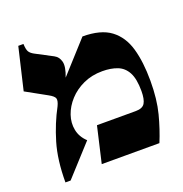

<svg xmlns="http://www.w3.org/2000/svg" viewBox="-113 -685 765 804"><g transform="rotate(-20 269.5 -282.5)"><path d="M195 -392 320 -530Q401 -530 445 -497Q489 -464 506.5 -403.5Q524 -343 524 -258Q524 -176 508 -114.5Q492 -53 470 0H213L250 -160H423Q453 -160 463.5 -177Q474 -194 474 -231Q474 -285 458.5 -314Q443 -343 414.5 -354Q386 -365 348 -365Q301 -365 263 -347.5Q225 -330 199 -301.5Q173 -273 161.5 -239.5Q150 -206 156.5 -173Q163 -140 190 -115L67 20H44Q44 -80 66 -154Q88 -228 122 -291Q132 -312 129 -323Q126 -334 102 -347L10 -398L54 -585H77Q78 -560 84 -550Q90 -540 105 -532L181 -492Q200 -482 206 -459Q212 -436 195 -392Z"/></g></svg>

Font: Bona Nova
Style: Bold
Weight: 700
Designer: Mateusz Machalski
Foundry: Capitalics
Version: Version 4.001; ttfautohint (v1.8.3)